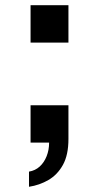

<svg xmlns="http://www.w3.org/2000/svg" viewBox="-20 -546 375 735"><path d="M91 169V111Q115 107 132 91.5Q149 76 158.5 52Q168 28 168 0H97V-143H242V-14Q242 47 221 85Q200 123 165.5 143Q131 163 91 169ZM97 -383V-526H242V-383Z"/></svg>

Font: Archivo SemiBold
Style: Bold
Weight: 700
Version: Version 2.001